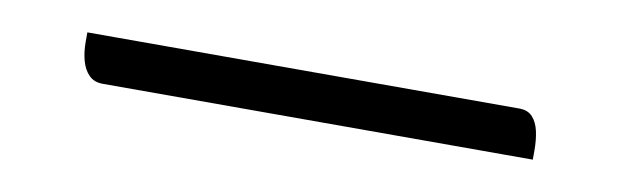

<svg xmlns="http://www.w3.org/2000/svg" viewBox="-23 25 646 200"><g transform="rotate(10 300.0 125.0)"><path d="M60 100H517Q526 100 531 105.5Q536 111 538 120Q540 129 540 140Q540 142 540 145Q540 148 540 150H85Q76 150 70.5 144.5Q65 139 62.5 130Q60 121 60 110Q60 108 60 105Q60 102 60 100Z"/></g></svg>

Font: Recursive Casual Light
Style: Regular
Weight: 300
Version: Version 1.047